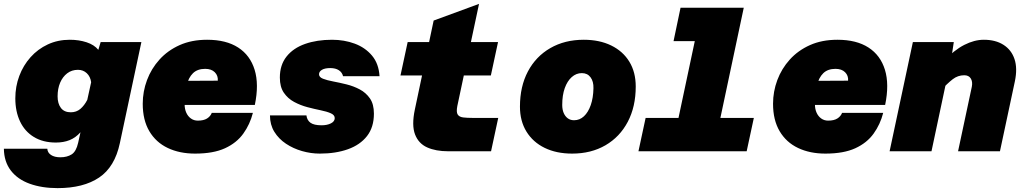

<svg xmlns="http://www.w3.org/2000/svg" viewBox="-55 -780 5275 990"><path d="M452 -523 464 -563H674L563 -42Q537 81 456 135.5Q375 190 242 190Q161 190 98.5 167.5Q36 145 1 99.5Q-34 54 -35 -13H189Q190 7 208 19Q226 31 256 31Q291 31 314.5 16Q338 1 348 -44L360 -98Q335 -70 304 -57.5Q273 -45 233 -45Q167 -45 120 -73.5Q73 -102 48.5 -153.5Q24 -205 24 -273Q24 -334 44.5 -388.5Q65 -443 102.5 -485Q140 -527 191.5 -551Q243 -575 305 -575Q352 -575 391.5 -562Q431 -549 452 -523ZM310 -201Q339 -201 359.5 -218.5Q380 -236 395 -265L415 -356Q411 -385 392.5 -402.5Q374 -420 347 -420Q315 -420 291.5 -402Q268 -384 255 -353.5Q242 -323 242 -283Q242 -246 259 -223.5Q276 -201 310 -201Z M951 12Q871 12 810 -17Q749 -46 715 -103.5Q681 -161 681 -245Q681 -308 703 -367Q725 -426 767.5 -473Q810 -520 871.5 -547.5Q933 -575 1013 -575Q1111 -575 1173 -535Q1235 -495 1258 -420Q1281 -345 1259 -239H836L864 -363L1068 -364Q1070 -390 1052.5 -407.5Q1035 -425 1003 -425Q963 -425 940 -402.5Q917 -380 907 -339Q897 -298 897 -242Q897 -218 905.5 -199Q914 -180 929.5 -169Q945 -158 965 -158Q995 -158 1012.5 -169Q1030 -180 1037 -198H1249Q1234 -139 1199.5 -91Q1165 -43 1105 -15.5Q1045 12 951 12Z M1594 12Q1548 12 1502.5 -1Q1457 -14 1419.5 -39Q1382 -64 1359.5 -100.5Q1337 -137 1337 -185H1525Q1528 -160 1546 -147Q1564 -134 1603 -134Q1632 -134 1651.5 -144Q1671 -154 1671 -171Q1671 -187 1650.5 -196Q1630 -205 1598 -211.5Q1566 -218 1530 -227.5Q1494 -237 1461.5 -254.5Q1429 -272 1408.5 -302Q1388 -332 1388 -380Q1388 -445 1422.5 -488.5Q1457 -532 1518 -553.5Q1579 -575 1657 -575Q1720 -575 1774 -555Q1828 -535 1863 -493.5Q1898 -452 1902 -387H1714Q1709 -407 1692 -418Q1675 -429 1648 -429Q1620 -429 1605 -420Q1590 -411 1590 -397Q1590 -382 1610.5 -374Q1631 -366 1663 -360Q1695 -354 1731.5 -345Q1768 -336 1800 -319Q1832 -302 1852.5 -272.5Q1873 -243 1873 -194Q1873 -124 1837.5 -78.5Q1802 -33 1739 -10.5Q1676 12 1594 12Z M2256 0Q2192 0 2147.5 -20Q2103 -40 2085 -87Q2067 -134 2084 -215L2181 -674L2415 -760L2303 -233Q2297 -202 2305 -189.5Q2313 -177 2333 -174.5Q2353 -172 2382 -172H2514L2477 0ZM2010 -391 2047 -563H2513L2476 -391Z M2895 12Q2814 12 2753.5 -17.5Q2693 -47 2659.5 -101.5Q2626 -156 2626 -230Q2626 -334 2667 -411.5Q2708 -489 2782.5 -532Q2857 -575 2955 -575Q3036 -575 3096.5 -545.5Q3157 -516 3190 -462Q3223 -408 3223 -334Q3223 -230 3182 -152Q3141 -74 3067 -31Q2993 12 2895 12ZM2905 -160Q2934 -160 2956 -180.5Q2978 -201 2991 -238Q3004 -275 3005 -325Q3006 -360 2990 -381.5Q2974 -403 2945 -403Q2916 -403 2893 -382.5Q2870 -362 2857 -325.5Q2844 -289 2844 -239Q2844 -215 2851.5 -197.5Q2859 -180 2872.5 -170Q2886 -160 2905 -160Z M3407 0 3564 -740H3780L3623 0ZM3237 0 3274 -172H3832L3795 0ZM3418 -568 3454 -740H3672L3636 -568Z M4201 12Q4121 12 4060 -17Q3999 -46 3965 -103.5Q3931 -161 3931 -245Q3931 -308 3953 -367Q3975 -426 4017.5 -473Q4060 -520 4121.5 -547.5Q4183 -575 4263 -575Q4361 -575 4423 -535Q4485 -495 4508 -420Q4531 -345 4509 -239H4086L4114 -363L4318 -364Q4320 -390 4302.5 -407.5Q4285 -425 4253 -425Q4213 -425 4190 -402.5Q4167 -380 4157 -339Q4147 -298 4147 -242Q4147 -218 4155.5 -199Q4164 -180 4179.5 -169Q4195 -158 4215 -158Q4245 -158 4262.5 -169Q4280 -180 4287 -198H4499Q4484 -139 4449.5 -91Q4415 -43 4355 -15.5Q4295 12 4201 12Z M4885 0 4956 -333Q4961 -359 4950.5 -375.5Q4940 -392 4917 -392Q4884 -392 4857.5 -371.5Q4831 -351 4790 -308L4809 -463Q4865 -522 4917 -548.5Q4969 -575 5018 -575Q5078 -575 5119 -549Q5160 -523 5176 -475.5Q5192 -428 5178 -361L5101 0ZM4532 0 4652 -563H4863L4852 -490L4748 0Z"/></svg>

Font: Azeret Mono Thin Black
Style: Italic
Weight: 900
Italic angle: -12°
Version: Version 1.002